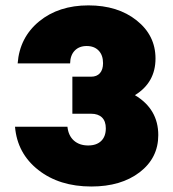

<svg xmlns="http://www.w3.org/2000/svg" viewBox="-20 -678 637 706"><path d="M246.1 -259.8V-396H314.9Q335.9 -396 347.4 -408.9Q358.9 -421.9 358.9 -445.8Q358.9 -475.1 342.8 -491.9Q326.7 -508.8 298.8 -508.8Q271 -508.8 254.6 -491.7Q238.3 -474.6 237.8 -444.8H44.9Q52.2 -540.5 124 -599.4Q195.8 -658.2 305.2 -658.2Q413.1 -658.2 482.4 -603Q551.8 -547.9 551.8 -462.9Q551.8 -374.5 476.1 -328.1Q562 -276.9 562 -181.2Q562 -97.2 493.7 -44.7Q425.3 7.8 315.9 7.8Q198.2 7.8 120.8 -53Q43.5 -113.8 35.2 -211.9H228Q231.4 -179.2 251.7 -161.1Q272 -143.1 304.2 -143.1Q335 -143.1 352.1 -159.7Q369.1 -176.3 369.1 -206.1Q369.1 -232.4 355 -246.1Q340.8 -259.8 314.9 -259.8Z"/></svg>

Font: Overused Grotesk Black
Style: Regular
Weight: 900
Version: Version 0.002